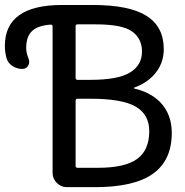

<svg xmlns="http://www.w3.org/2000/svg" viewBox="-129 -775 747 774"><path d="M83 -668Q83 -675.8 75.2 -675.8Q24.4 -671.9 2 -651.4Q-23.4 -629.9 -23.4 -581.1Q-23.4 -561.5 -13.7 -538.1Q-7.8 -523.4 -15.6 -510.3Q-23.4 -497.1 -39.1 -497.1Q-60.5 -497.1 -78.6 -508.8Q-96.7 -520.5 -102.5 -540Q-109.4 -565.4 -109.4 -589.8Q-109.4 -754.9 121.1 -754.9H245.1Q392.6 -754.9 461.9 -710.9Q531.2 -667 531.2 -577.1Q531.2 -515.6 490.2 -471.7Q459 -438.5 412.1 -421.9Q411.1 -421.9 411.1 -420.4Q411.1 -418.9 412.1 -418Q474.6 -404.3 515.6 -364.3Q563.5 -315.4 563.5 -239.3Q563.5 -128.9 487.8 -74.7Q412.1 -20.5 253.9 -20.5H140.6Q117.2 -20.5 100.1 -37.6Q83 -54.7 83 -78.1ZM175.8 -460.9Q175.8 -453.1 183.6 -453.1H235.4Q345.7 -453.1 394.5 -482.4Q443.4 -511.7 443.4 -567.4Q443.4 -619.1 403.8 -647.9Q364.3 -676.8 256.8 -676.8H183.6Q175.8 -676.8 175.8 -669.9ZM183.6 -377Q175.8 -377 175.8 -369.1V-105.5Q175.8 -98.6 183.6 -98.6H266.6Q375 -98.6 423.8 -134.3Q472.7 -169.9 472.7 -246.1Q472.7 -313.5 418 -345.2Q363.3 -377 235.4 -377Z"/></svg>

Font: Gen Jyuu Gothic Regular
Style: Regular
Weight: 400
Designer: [Source Han Sans]
Ryoko NISHIZUKA  (kana & ideographs); Paul D. Hunt (Latin, Greek & Cyrillic); Wenlong ZHANG  (bopomofo
Version: Version 1.002.20150607